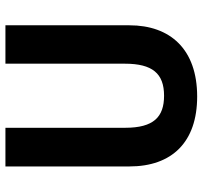

<svg xmlns="http://www.w3.org/2000/svg" viewBox="-40 -714 764 725"><g transform="rotate(-90 342.5 -352.0)"><path d="M609 -246V-714H464V-263C464 -159 427 -115 343 -115C263 -115 222 -154 222 -262V-714H76V-246C76 -85 168 10 340 10C519 10 609 -92 609 -246Z"/></g></svg>

Font: Noto Sans Myanmar SemiCondensed
Style: Bold
Weight: 700
Width: 4
Designer: Monotype Design Team
Foundry: Monotype Imaging Inc.
Version: Version 2.107